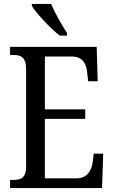

<svg xmlns="http://www.w3.org/2000/svg" viewBox="-20 -951 576 971"><path d="M282 -771H319V-784C294 -822 257 -886 239 -931H141V-921C162 -886 235 -807 282 -771ZM31 0H496L502 -174H454L449 -132C443 -88 421 -49 367 -49H207V-350H411V-398H207V-665H346C398 -665 418 -626 421 -582L426 -540H474L469 -714H31V-673H47C83 -673 112 -664 112 -601V-108C112 -51 85 -41 47 -41H31Z"/></svg>

Font: Noto Serif Devanagari Condensed
Style: Regular
Weight: 400
Width: 3
Designer: Universal Thirst, Indian Type Foundry and the Monotype Design Team
Foundry: Monotype Imaging Inc.
Version: Version 2.004